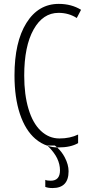

<svg xmlns="http://www.w3.org/2000/svg" viewBox="-20 -745 460 983"><path d="M287.1 127Q287.1 96.2 272.5 65.4Q257.8 35.2 224.1 1.5Q247.6 9.3 272.5 9.8Q296.4 31.7 311.5 60.5Q331.1 97.7 331.1 131.8Q331.1 217.8 249 217.8Q226.6 217.8 211.9 211.9V175.8Q220.7 180.2 239.7 180.2Q287.1 180.2 287.1 127ZM279.8 -679.2Q332 -679.2 373 -652.8L395 -694.8Q345.7 -725.1 280.8 -725.1Q176.3 -725.1 115.2 -627.4Q54.2 -529.8 54.2 -358.9Q54.2 -245.1 82 -161.6Q109.9 -78.1 161.1 -34.2Q190.4 -9.3 224.1 1.5L222.7 0H260.7Q264.6 2.9 272.5 9.8H279.8Q341.8 9.8 379.9 -12.2V-56.2Q338.9 -36.1 284.2 -36.1Q230.5 -36.1 189 -75.2Q147.9 -113.8 126 -187Q104 -259.8 104 -357.9Q104 -508.3 151.9 -593.8Q199.7 -679.2 279.8 -679.2Z"/></svg>

Font: Germano
Style: Regular
Weight: 300
Width: 3
Foundry: Ascender Corporation
Version: Version 1.10; ttfautohint (v1.5)